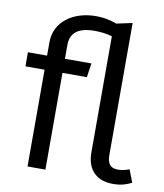

<svg xmlns="http://www.w3.org/2000/svg" viewBox="-85 -819 770 899"><g transform="rotate(10 300.5 -369.0)"><path d="M601 -10 578 -70C559 -63 544 -59 524 -59C492 -59 473 -73 473 -120V-747L398 -731C367 -742 338 -749 300 -749C190 -749 105 -688 105 -591V-527H14V-460H105V0H190V-460H306L316 -527H190V-593C190 -651 228 -680 304 -680C332 -680 361 -677 388 -669V-117C388 -27 442 11 512 11C553 11 577 2 601 -10Z"/></g></svg>

Font: FiraMono Nerd Font
Style: Regular
Weight: 400
Designer: Carrois Corporate & Edenspiekermann AG
Foundry: Carrois Corporate GbR & Edenspiekermann AG
Version: Version 003.206;Nerd Fonts 3.3.0